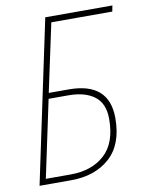

<svg xmlns="http://www.w3.org/2000/svg" viewBox="-82 -773 633 831"><g transform="rotate(-10 235.0 -357.0)"><path d="M24 0H163Q268 0 333 -58Q398 -116 398 -232Q398 -389 221 -389H133L197 -688H465L470 -714H175ZM56 -25 128 -364H215Q288 -364 329.5 -332.5Q371 -301 371 -233Q371 -127 314.5 -76Q258 -25 166 -25Z"/></g></svg>

Font: Noto Sans UI SemiCondensed Thin
Style: Italic
Weight: 250
Width: 4
Italic angle: -12°
Designer: Monotype Design Team
Foundry: Monotype Imaging Inc.
Version: Version 1.901